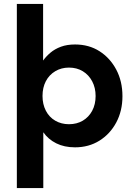

<svg xmlns="http://www.w3.org/2000/svg" viewBox="-20 -740 695 980"><path d="M66 220V-720H200V-431Q216 -453 238 -471.5Q260 -490 291 -501.5Q322 -513 363 -513Q434 -513 488 -478.5Q542 -444 573.5 -384.5Q605 -325 605 -249Q605 -174 573.5 -115Q542 -56 487.5 -22Q433 12 363 12Q308 12 267 -8.5Q226 -29 201 -65V220ZM332 -106Q372 -106 402.5 -124Q433 -142 450.5 -174.5Q468 -207 468 -250Q468 -292 450.5 -325Q433 -358 402.5 -376.5Q372 -395 332 -395Q293 -395 262 -376.5Q231 -358 214 -325.5Q197 -293 197 -250Q197 -208 214 -175Q231 -142 262 -124Q293 -106 332 -106Z"/></svg>

Font: DM Sans 18pt
Style: Bold
Weight: 700
Designer: Colophon Foundry, Jonny Pinhorn
Foundry: Colophon Foundry
Version: Version 4.004;gftools[0.9.30]